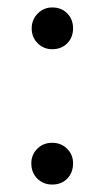

<svg xmlns="http://www.w3.org/2000/svg" viewBox="-20 -481 280 515"><path d="M65 -405Q65 -428 81 -444.5Q97 -461 120 -461Q145 -461 160.5 -445Q176 -429 176 -405Q176 -381 160.5 -365Q145 -349 120 -349Q97 -349 81 -365Q65 -381 65 -405ZM64 -43Q64 -66 80 -82Q96 -98 120 -98Q144 -98 160 -82Q176 -66 176 -43Q176 -18 160.5 -2Q145 14 120 14Q96 14 80 -2Q64 -18 64 -43Z"/></svg>

Font: El Messiri Medium
Style: Regular
Weight: 500
Designer: Mohamed Gaber
Foundry: Kief Type Foundry
Version: Version 2.007